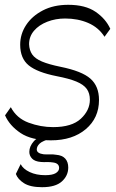

<svg xmlns="http://www.w3.org/2000/svg" viewBox="-20 -576 482 799"><path d="M192 8Q111 8 65.5 -22.5Q20 -53 1 -96L25 -130Q49 -84 99 -65.5Q149 -47 201 -47Q279 -47 316.5 -82Q354 -117 354 -161Q354 -188 341 -206Q328 -224 298 -236.5Q268 -249 216 -259Q135 -275 99.5 -304Q64 -333 64 -390Q64 -434 88.5 -471.5Q113 -509 158 -532.5Q203 -556 264 -556Q335 -556 377.5 -527Q420 -498 439 -456L415 -423Q390 -462 347 -480.5Q304 -499 251 -499Q211 -499 176.5 -485.5Q142 -472 121.5 -448Q101 -424 101 -392Q102 -367 114 -349.5Q126 -332 154.5 -320Q183 -308 232 -298Q321 -280 356.5 -248.5Q392 -217 392 -160Q392 -85 337 -38.5Q282 8 192 8ZM155 203Q106 203 80 186.5Q54 170 46 148L66 107Q76 127 103.5 140Q131 153 168 153Q198 153 212 144.5Q226 136 226 123Q226 103 200 100Q188 98 175 98.5Q162 99 150 98Q125 96 113.5 84Q102 72 102 56Q102 33 121 11.5Q140 -10 191 -19L194 0Q157 10 145 21.5Q133 33 133 46Q133 54 140 59Q147 64 161 66Q173 67 187.5 66.5Q202 66 213 68Q239 70 251.5 84Q264 98 264 121Q264 155 237.5 179Q211 203 155 203Z"/></svg>

Font: Savate ExtraLight
Style: Italic
Weight: 200
Italic angle: -11°
Designer: Max Esnée
Foundry: Plomb Type
Version: Version 2.000